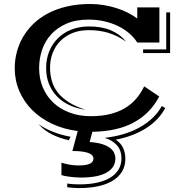

<svg xmlns="http://www.w3.org/2000/svg" viewBox="-20 -645 903 961"><path d="M53.7 -303.7Q53.7 -344.2 64 -383.8Q74.2 -423.3 94.7 -459Q115.2 -494.6 146.5 -525.1Q177.7 -555.7 219.7 -577.9Q261.7 -600.1 314.7 -612.5Q367.7 -625 431.6 -625Q465.8 -625 498.8 -619.6Q531.7 -614.3 562 -604.7Q592.3 -595.2 618.9 -581.8Q645.5 -568.4 667 -552.2V-607.9H777.8V-432.1H667Q651.4 -457 626.7 -478.3Q602.1 -499.5 570.8 -514.6Q539.6 -529.8 502.2 -538.3Q464.8 -546.9 423.8 -546.9Q359.4 -546.9 312.5 -526.4Q265.6 -505.9 235.1 -471.9Q204.6 -438 190.2 -394.3Q175.8 -350.6 175.8 -303.7Q175.8 -251 194.6 -206.8Q213.4 -162.6 247.3 -130.9Q281.2 -99.1 328.9 -81.3Q376.5 -63.5 434.6 -63.5Q487.3 -63.5 529.5 -73.7Q571.8 -84 604.5 -103.3Q637.2 -122.6 661.1 -150.4Q685.1 -178.2 701.7 -212.9L776.9 -162.1Q732.9 -77.6 650.6 -32.5Q568.4 12.7 442.4 14.6L428.7 65.9Q465.8 68.4 490.7 76.2Q515.6 84 530.5 95.5Q545.4 106.9 551.5 120.6Q557.6 134.3 557.6 148.4Q557.6 192.9 514.4 218.3Q471.2 243.7 383.8 243.7Q369.6 243.7 355 242.4Q340.3 241.2 327.1 239.5Q314 237.8 303.5 235.6Q293 233.4 287.6 231.4V169.4Q306.6 175.3 328.1 179.2Q349.6 183.1 373 183.1Q395 183.1 409.4 180.4Q423.8 177.7 432.4 173.1Q440.9 168.5 444.3 162.1Q447.8 155.8 447.8 148.9Q447.8 141.1 442.6 134Q437.5 127 425.3 121.8Q413.1 116.7 392.8 113.8Q372.6 110.8 342.3 110.8L369.1 10.7Q298.8 2 240.7 -25.4Q182.6 -52.7 141.1 -94.2Q99.6 -135.7 76.7 -189.2Q53.7 -242.7 53.7 -303.7ZM696.3 -397.9H812V-583H831.5V-379.4H696.3ZM210.9 -304.2Q210.9 -349.6 226.3 -387.7Q241.7 -425.8 269.8 -453.6Q297.9 -481.4 337.4 -497.1Q377 -512.7 425.8 -512.7Q489.7 -512.7 535.9 -492.9Q582 -473.1 611.3 -436.5Q568.8 -466.3 523.7 -480.2Q478.5 -494.1 423.8 -494.1Q377.4 -494.1 341.3 -479Q305.2 -463.9 280.5 -438.2Q255.9 -412.6 243.2 -378.7Q230.5 -344.7 230.5 -307.1Q230.5 -270.5 239.7 -239Q249 -207.5 269.8 -181.2Q290.5 -154.8 324.5 -133.3Q358.4 -111.8 408.2 -95.7Q362.3 -102.1 325.7 -119.6Q289.1 -137.2 263.7 -164.1Q238.3 -190.9 224.6 -226.3Q210.9 -261.7 210.9 -304.2ZM316.4 273.4Q330.1 275.9 346.7 276.9Q363.3 277.8 377.9 277.8Q428.7 277.8 468 268.8Q507.3 259.8 533.9 242.9Q560.5 226.1 574.2 202.1Q587.9 178.2 587.9 148.9Q587.9 106.9 564.9 81.8Q542 56.6 503.9 44.9Q552.2 39.6 595.9 26.9Q639.6 14.2 676.3 -5.9Q712.9 -25.9 741.9 -53Q771 -80.1 790 -114.3L807.1 -104Q773.4 -42.5 710.2 -2.7Q647 37.1 559.1 54.2Q584 69.8 595.7 94.7Q607.4 119.6 607.4 148.9Q607.4 186.5 590.6 214.1Q573.7 241.7 543.2 260Q512.7 278.3 470 287.4Q427.2 296.4 376 296.4Q370.6 296.4 362.8 296.1Q355 295.9 346.4 295.2Q337.9 294.4 329.8 293.7Q321.8 293 316.4 292ZM172.9 -23.4Q204.1 -1.5 245.1 14.6Q286.1 30.8 333.5 39.6L324.2 56.6Q278.3 46.9 239.5 27.3Q200.7 7.8 172.9 -23.4Z"/></svg>

Font: Vast Shadow
Style: Regular
Weight: 400
Designer: Nicole Fally
Foundry: Nicole Fally
Version: Version 1.002